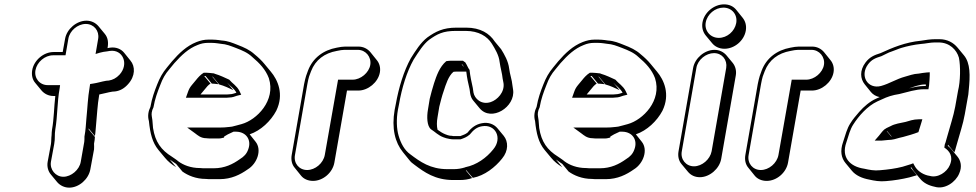

<svg xmlns="http://www.w3.org/2000/svg" viewBox="-20 -762 4484 882"><path d="M219 -167C218 -159 217 -150 217 -141C215 -127 216 -113 214 -100L199 -19C195 3 201 25 214 40L243 75C256 90 276 100 298 100C343 100 387 61 395 16L412 -76C413 -84 412 -93 412 -102C414 -114 416 -124 416 -133L387 -168V-172L416 -137C419 -152 419 -168 421 -185C426 -233 427 -277 436 -328C458 -332 476 -338 496 -341L509 -342C532 -345 551 -356 568 -375C602 -412 602 -457 579 -484L550 -520C536 -537 513 -547 485 -543L474 -541C479 -567 476 -589 461 -607L432 -642C419 -657 400 -667 377 -667C332 -667 287 -629 279 -584L268 -523H226C180 -523 136 -485 128 -440C124 -417 129 -396 142 -381L171 -346C184 -331 203 -321 226 -321H234C228 -270 228 -216 219 -167ZM368 -135C368 -127 368 -116 367 -110L351 -19C345 18 307 50 271 50C235 50 208 17 214 -19L229 -100C234 -126 230 -144 234 -167C245 -232 242 -290 254 -356L256 -371H199C162 -371 136 -403 143 -440C150 -477 186 -508 224 -508H281L294 -584C300 -621 337 -652 374 -652C411 -652 437 -621 431 -584L419 -514L439 -520C450 -523 461 -525 472 -526L484 -528C544 -537 574 -468 529 -419C514 -403 498 -395 480 -392L468 -391C445 -387 428 -381 407 -378L394 -376L392 -363C383 -311 382 -266 377 -219C374 -185 374 -167 368 -135Z M955 -410C956 -410 957 -410 958 -409L987 -374C1010 -368 1032 -357 1052 -348L1023 -383C1037 -366 1056 -356 1066 -336C1056 -333 1046 -329 1035 -329C1028 -328 1021 -328 1013 -328H901L921 -352C927 -360 938 -373 947 -378L918 -413H924L953 -378C963 -378 974 -376 984 -375ZM1127 -145C1178 -162 1224 -206 1249 -253C1286 -329 1256 -395 1224 -433L1195 -468C1182 -484 1166 -499 1150 -512C1127 -533 1102 -544 1071 -556C1048 -565 1028 -574 998 -576L984 -578C975 -579 965 -580 956 -580H936C919 -580 901 -576 883 -569C837 -551 802 -517 770 -480L747 -452C727 -428 714 -405 702 -374C689 -341 678 -311 671 -271C662 -253 657 -230 664 -206C670 -148 680 -107 708 -73L738 -37C752 -20 768 -7 789 6L760 -29L776 -18C780 -15 785 -12 789 -9L818 26C843 44 880 60 926 60C935 61 942 61 947 61H989C1043 61 1084 40 1118 16C1162 -11 1184 -74 1154 -111ZM961 -425C947 -426 940 -428 926 -428H916C901 -419 889 -405 881 -395L861 -371C852 -360 848 -352 844 -341L834 -313H1010C1018 -313 1027 -313 1033 -314C1048 -314 1059 -319 1068 -322L1088 -327L1080 -344C1068 -368 1047 -379 1033 -396C1013 -405 991 -416 967 -423C962 -426 961 -425 961 -425ZM1035 -179C1020 -177 1003 -176 986 -176H840L877 -149C888 -141 902 -127 928 -127C936 -126 940 -126 944 -126H985C989 -126 992 -126 996 -127L1009 -130L1010 -135C1017 -139 1021 -141 1027 -145L1123 -190ZM900 10H899C856 10 822 -4 799 -21C794 -25 791 -28 786 -31L770 -42C720 -73 693 -110 683 -174C682 -187 681 -197 680 -210C679 -222 675 -232 677 -245C678 -253 681 -261 685 -269C692 -309 703 -338 716 -371C727 -401 739 -422 758 -444L781 -472C814 -509 846 -539 887 -555C903 -562 919 -565 934 -565H954C963 -565 971 -564 979 -563L993 -561C1021 -559 1039 -551 1063 -542C1094 -530 1118 -520 1139 -500C1172 -472 1200 -443 1215 -403C1248 -300 1159 -211 1090 -192C1083 -190 1076 -188 1068 -186L963 -159L1066 -157C1111 -156 1137 -119 1120 -75C1113 -55 1100 -42 1082 -31C1050 -8 1012 11 962 11H920C915 11 908 11 900 10Z M1516 -15 1574 -346H1626C1671 -346 1717 -384 1725 -429C1729 -451 1723 -472 1710 -487L1681 -523C1668 -538 1649 -548 1627 -548H1565C1554 -548 1542 -546 1527 -543C1466 -532 1417 -496 1395 -438L1386 -413C1383 -403 1380 -391 1377 -376L1320 -50C1316 -27 1321 -6 1334 9L1363 45C1375 60 1395 69 1418 69C1464 69 1508 31 1516 -15ZM1472 -50C1465 -12 1428 19 1391 19C1354 19 1328 -12 1335 -50L1392 -376C1394 -390 1398 -403 1400 -411L1409 -435C1429 -487 1471 -518 1527 -528C1541 -531 1553 -533 1562 -533H1624C1660 -533 1687 -500 1681 -464C1675 -428 1637 -396 1600 -396H1533Z M2120 21C2121 21 2121 21 2122 20L2152 55C2206 45 2255 6 2286 -33C2317 -70 2315 -112 2294 -138L2265 -173C2250 -191 2224 -202 2194 -196C2166 -191 2146 -176 2128 -153C2118 -145 2108 -142 2095 -137H2062C2061 -137 2059 -137 2057 -138C2049 -138 2043 -139 2037 -141L2026 -145C2013 -150 2001 -158 1990 -166C1986 -182 1986 -203 1990 -224L1998 -272C2004 -295 2010 -321 2018 -343C2028 -374 2040 -413 2063 -432C2068 -433 2073 -433 2077 -433H2122C2125 -405 2131 -378 2137 -353L2140 -332C2142 -321 2146 -309 2154 -300L2183 -265C2237 -200 2349 -271 2337 -350L2334 -370C2332 -395 2322 -421 2319 -447C2315 -481 2297 -512 2282 -536L2253 -571C2229 -608 2187 -635 2122 -635H2077C2015 -635 1981 -617 1943 -590C1912 -566 1889 -529 1867 -494C1835 -436 1812 -361 1798 -283L1793 -258C1778 -172 1795 -107 1831 -63L1860 -27C1867 -18 1875 -11 1884 -5C1929 29 1979 65 2062 65H2092C2113 65 2132 62 2149 56ZM1969 -182C1968 -183 1967 -183 1967 -184ZM2111 -454 2100 -468C2102 -467 2104 -465 2106 -464C2108 -461 2110 -457 2111 -454ZM1880 -488C1903 -524 1925 -559 1951 -579C1989 -606 2015 -620 2074 -620H2119C2179 -620 2218 -595 2239 -562C2254 -538 2272 -508 2275 -478C2279 -449 2287 -424 2289 -401L2293 -380C2299 -339 2265 -303 2234 -293C2191 -279 2160 -309 2155 -337L2152 -358C2146 -385 2140 -412 2137 -441C2129 -451 2127 -461 2117 -476C2113 -478 2110 -480 2107 -483H2050C2044 -483 2036 -482 2030 -481C1999 -455 1985 -413 1974 -380C1966 -356 1960 -331 1954 -308L1946 -259C1940 -226 1941 -183 1960 -168C1979 -156 1993 -140 2018 -131L2030 -127C2038 -125 2052 -122 2060 -122H2096C2110 -127 2123 -131 2138 -144C2155 -165 2170 -178 2194 -182C2257 -193 2289 -127 2246 -76C2215 -37 2169 -4 2118 6L2116 7C2100 12 2083 15 2065 15H2035C1957 15 1910 -19 1865 -53C1838 -72 1821 -104 1811 -139C1802 -170 1800 -213 1808 -258L1813 -283C1826 -359 1849 -433 1880 -488Z M2729 -410C2730 -410 2731 -410 2732 -409L2761 -374C2784 -368 2806 -357 2826 -348L2797 -383C2811 -366 2830 -356 2840 -336C2830 -333 2820 -329 2809 -329C2802 -328 2795 -328 2787 -328H2675L2695 -352C2701 -360 2712 -373 2721 -378L2692 -413H2698L2727 -378C2737 -378 2748 -376 2758 -375ZM2901 -145C2952 -162 2998 -206 3023 -253C3060 -329 3030 -395 2998 -433L2969 -468C2956 -484 2940 -499 2924 -512C2901 -533 2876 -544 2845 -556C2822 -565 2802 -574 2772 -576L2758 -578C2749 -579 2739 -580 2730 -580H2710C2693 -580 2675 -576 2657 -569C2611 -551 2576 -517 2544 -480L2521 -452C2501 -428 2488 -405 2476 -374C2463 -341 2452 -311 2445 -271C2436 -253 2431 -230 2438 -206C2444 -148 2454 -107 2482 -73L2512 -37C2526 -20 2542 -7 2563 6L2534 -29L2550 -18C2554 -15 2559 -12 2563 -9L2592 26C2617 44 2654 60 2700 60C2709 61 2716 61 2721 61H2763C2817 61 2858 40 2892 16C2936 -11 2958 -74 2928 -111ZM2735 -425C2721 -426 2714 -428 2700 -428H2690C2675 -419 2663 -405 2655 -395L2635 -371C2626 -360 2622 -352 2618 -341L2608 -313H2784C2792 -313 2801 -313 2807 -314C2822 -314 2833 -319 2842 -322L2862 -327L2854 -344C2842 -368 2821 -379 2807 -396C2787 -405 2765 -416 2741 -423C2736 -426 2735 -425 2735 -425ZM2809 -179C2794 -177 2777 -176 2760 -176H2614L2651 -149C2662 -141 2676 -127 2702 -127C2710 -126 2714 -126 2718 -126H2759C2763 -126 2766 -126 2770 -127L2783 -130L2784 -135C2791 -139 2795 -141 2801 -145L2897 -190ZM2674 10H2673C2630 10 2596 -4 2573 -21C2568 -25 2565 -28 2560 -31L2544 -42C2494 -73 2467 -110 2457 -174C2456 -187 2455 -197 2454 -210C2453 -222 2449 -232 2451 -245C2452 -253 2455 -261 2459 -269C2466 -309 2477 -338 2490 -371C2501 -401 2513 -422 2532 -444L2555 -472C2588 -509 2620 -539 2661 -555C2677 -562 2693 -565 2708 -565H2728C2737 -565 2745 -564 2753 -563L2767 -561C2795 -559 2813 -551 2837 -542C2868 -530 2892 -520 2913 -500C2946 -472 2974 -443 2989 -403C3022 -300 2933 -211 2864 -192C2857 -190 2850 -188 2842 -186L2737 -159L2840 -157C2885 -156 2911 -119 2894 -75C2887 -55 2874 -42 2856 -31C2824 -8 2786 11 2736 11H2694C2689 11 2682 11 2674 10Z M3207 -659C3203 -636 3209 -615 3222 -599L3251 -564C3264 -548 3284 -538 3308 -538C3354 -538 3398 -575 3406 -621C3410 -645 3404 -665 3391 -681L3362 -717C3349 -733 3330 -742 3306 -742C3260 -742 3215 -705 3207 -659ZM3164 -450 3097 -67C3093 -44 3098 -23 3111 -8L3141 28C3154 43 3172 52 3195 52C3240 52 3285 13 3293 -32L3360 -415C3364 -437 3358 -458 3346 -473L3317 -508C3304 -523 3285 -533 3262 -533C3217 -533 3172 -495 3164 -450ZM3179 -450C3185 -487 3223 -518 3260 -518C3297 -518 3322 -487 3316 -450L3249 -67C3242 -30 3205 2 3168 2C3131 2 3105 -30 3112 -67ZM3222 -659C3229 -697 3265 -727 3303 -727C3342 -727 3369 -695 3362 -656C3355 -618 3320 -588 3282 -588C3243 -588 3215 -621 3222 -659Z M3600 -15 3658 -346H3710C3755 -346 3801 -384 3809 -429C3813 -451 3807 -472 3794 -487L3765 -523C3752 -538 3733 -548 3711 -548H3649C3638 -548 3626 -546 3611 -543C3550 -532 3501 -496 3479 -438L3470 -413C3467 -403 3464 -391 3461 -376L3404 -50C3400 -27 3405 -6 3418 9L3447 45C3459 60 3479 69 3502 69C3548 69 3592 31 3600 -15ZM3556 -50C3549 -12 3512 19 3475 19C3438 19 3412 -12 3419 -50L3476 -376C3478 -390 3482 -403 3484 -411L3493 -435C3513 -487 3555 -518 3611 -528C3625 -531 3637 -533 3646 -533H3708C3744 -533 3771 -500 3765 -464C3759 -428 3721 -396 3684 -396H3617Z M4074 -135 4054 -159C4054 -160 4054 -160 4055 -160L4076 -135ZM4021 -316 4005 -309C3976 -296 3949 -273 3927 -248C3912 -230 3898 -215 3886 -195C3871 -172 3863 -141 3853 -110C3838 -68 3845 -36 3864 -13L3893 22C3911 44 3940 57 3973 63C3995 68 4022 73 4050 70C4088 67 4124 61 4157 53L4192 43L4163 8C4164 8 4166 8 4167 7C4170 12 4173 18 4177 23L4206 58C4222 78 4245 90 4274 96C4321 110 4370 74 4386 36C4401 3 4393 -25 4378 -43L4349 -78C4345 -83 4339 -88 4334 -92L4335 -97L4364 -62C4367 -69 4369 -76 4371 -84L4377 -105C4388 -146 4404 -191 4412 -237L4425 -310C4428 -322 4429 -334 4430 -347C4437 -415 4438 -472 4408 -508L4379 -543C4360 -566 4332 -582 4295 -582H4276C4255 -582 4229 -578 4211 -575C4138 -568 4080 -543 4025 -518C3996 -509 3975 -500 3956 -475C3928 -438 3932 -400 3952 -375L3981 -339C3991 -327 4005 -319 4021 -316ZM4156 -356C4176 -363 4204 -374 4229 -374H4233V-367H4227C4203 -367 4179 -362 4156 -356ZM4237 -429C4222 -428 4215 -426 4201 -424C4175 -423 4154 -414 4138 -410C4097 -399 4067 -378 4027 -367C3966 -351 3928 -414 3968 -467C3984 -488 4000 -495 4029 -504C4047 -512 4061 -521 4075 -525C4093 -531 4107 -538 4121 -542C4147 -550 4181 -557 4210 -560C4229 -561 4254 -567 4273 -567H4292C4342 -567 4375 -533 4385 -497C4393 -459 4392 -388 4381 -345L4368 -272C4360 -228 4344 -182 4333 -141L4327 -120C4325 -112 4323 -105 4320 -98L4318 -84C4341 -69 4361 -44 4343 -3C4330 28 4289 57 4251 46L4241 44C4214 37 4192 20 4181 -1L4175 -12L4165 -8L4126 4C4095 12 4060 17 4022 20C3997 23 3972 18 3950 13C3886 4 3843 -38 3868 -108C3878 -140 3886 -169 3899 -189C3925 -230 3965 -275 4010 -296L4030 -305C4057 -318 4079 -325 4111 -330C4149 -339 4187 -352 4224 -352H4245L4248 -370C4249 -387 4251 -401 4251 -417V-430ZM4042 -167C4032 -158 4024 -146 4018 -139L3998 -116H4029C4039 -117 4052 -118 4060 -119C4080 -119 4099 -125 4112 -129L4129 -133C4151 -139 4176 -146 4199 -155C4203 -168 4208 -184 4212 -197L4217 -214H4200C4175 -214 4155 -206 4140 -202C4116 -197 4090 -193 4072 -183L4053 -174Z"/></svg>

Font: Blanket
Style: PosterObl
Weight: 900
Foundry: Cannot Into Space Fonts
Version: Version 0.9